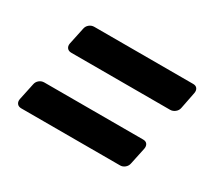

<svg xmlns="http://www.w3.org/2000/svg" viewBox="-81 -628 730 656"><g transform="rotate(30 284.5 -300.0)"><path d="M52 -117Q41 -117 35.5 -124Q30 -131 32 -142L46 -208Q48 -219 56.5 -226Q65 -233 76 -233H466Q477 -233 482 -226Q487 -219 485 -208L471 -142Q469 -131 460.5 -124Q452 -117 442 -117ZM105 -367Q94 -367 88.5 -374Q83 -381 85 -392L99 -458Q101 -469 109.5 -476Q118 -483 129 -483H519Q530 -483 535 -476Q540 -469 538 -458L525 -392Q523 -381 514 -374Q505 -367 495 -367Z"/></g></svg>

Font: Rubik SemiBold
Style: Italic
Weight: 600
Italic angle: -12°
Designer: Hubert and Fischer
Foundry: Hubert and Fischer
Version: Version 2.300;gftools[0.9.30]